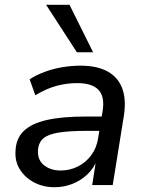

<svg xmlns="http://www.w3.org/2000/svg" viewBox="-20 -775 609 804"><path d="M208 9Q161 9 123 -11Q85 -31 63.5 -65Q42 -99 45 -143Q47 -195 79.5 -226.5Q112 -258 176 -272.5Q240 -287 338 -287H419L409 -227H343Q271 -227 226.5 -220Q182 -213 161.5 -195.5Q141 -178 139 -145Q137 -104 165 -82.5Q193 -61 234 -61Q272 -61 305.5 -77.5Q339 -94 362 -125Q385 -156 391 -197L410 -312Q419 -370 392.5 -398.5Q366 -427 303 -427Q258 -427 215 -415Q172 -403 128 -376L104 -443Q132 -461 167 -474Q202 -487 240.5 -493.5Q279 -500 317 -500Q387 -500 431 -475.5Q475 -451 492 -404.5Q509 -358 499 -292L452 0H366L383 -108H388Q373 -70 345 -44Q317 -18 282 -4.5Q247 9 208 9ZM302 -556 173 -755H271L370 -556Z"/></svg>

Font: Nunito Sans 10pt Medium
Style: Italic
Weight: 500
Italic angle: -9°
Designer: Vernon Adams
Foundry: Vernon Adams
Version: Version 3.101;gftools[0.9.27]